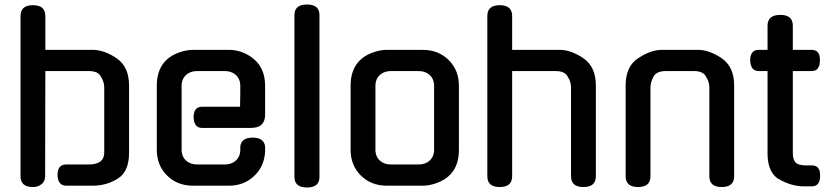

<svg xmlns="http://www.w3.org/2000/svg" viewBox="-20 -823 3671 851"><path d="M126 6Q71 6 71 -42V-752Q71 -800 126 -800Q181 -800 181 -752V-602H392Q442 -602 498 -564Q552 -526 552 -444V-146Q552 -63 503 -32Q453 0 391 0H273Q237 0 235 -47Q235 -94 273 -94H373Q442 -94 442 -147V-435Q442 -462 426 -485L427 -484Q414 -508 374 -508H181L180 -42Q180 -19 164 -6.5Q148 6 126 6Z M675 -443Q675 -565 792 -596Q814 -602 835 -602H995Q1046 -602 1091 -572Q1155 -529 1155 -444V-315Q1155 -256 1092 -256H876Q840 -256 838 -303Q838 -350 876 -350H1044L1045 -408V-448Q1043 -476 1024 -492Q1005 -508 977 -508H853Q825 -508 806 -492Q787 -476 785 -448V-154Q787 -126 806 -110Q825 -94 853 -94H977Q1005 -94 1024 -110Q1043 -126 1045 -154V-173Q1049 -213 1100 -213Q1151 -213 1155 -173V-152Q1152 -86 1106.5 -43Q1061 0 995 0H835Q766 0 720.5 -45Q675 -90 675 -159Z M1285 -39V-756Q1285 -803 1341 -803Q1396 -803 1396 -756V-39Q1396 8 1341 8Q1285 8 1285 -39Z M1534 -443Q1534 -565 1651 -596Q1673 -602 1694 -602H1854Q1923 -602 1968.5 -557Q2014 -512 2014 -443V-159Q2014 -37 1897 -6Q1875 0 1854 0H1694Q1625 0 1579.5 -45Q1534 -90 1534 -159ZM1644 -448V-154Q1646 -126 1665 -110Q1684 -94 1712 -94H1836Q1864 -94 1883 -110Q1902 -126 1904 -154V-448Q1902 -476 1883 -492Q1864 -508 1836 -508H1712Q1684 -508 1665 -492Q1646 -476 1644 -448Z M2140 -42V-752Q2140 -800 2195 -800Q2250 -800 2250 -752V-602H2461Q2511 -602 2567 -564Q2621 -526 2621 -444V-42Q2621 6 2566 6Q2511 6 2511 -42V-435Q2511 -462 2495 -485L2496 -484Q2483 -508 2443 -508H2250V-42Q2250 6 2195 6Q2140 6 2140 -42Z M2753 -42V-444Q2753 -528 2807 -564Q2864 -602 2913 -602H3074Q3124 -602 3180 -564Q3234 -526 3234 -444V-42Q3234 6 3179 6Q3124 6 3124 -42V-435Q3124 -462 3108 -485L3109 -484Q3096 -508 3056 -508H2931Q2890 -508 2877 -484Q2863 -458 2863 -435V-42Q2863 6 2808 6Q2753 6 2753 -42Z M3305 -555Q3305 -602 3343 -602H3382V-709Q3382 -757 3439 -757Q3494 -757 3494 -709V-602H3577Q3616 -602 3614 -555Q3614 -508 3577 -508H3494V-144Q3494 -116 3506 -103Q3518 -90 3552 -90H3578Q3616 -90 3615 -44Q3615 3 3578 3H3545Q3486 3 3431 -30V-29Q3382 -60 3382 -143V-508H3343Q3307 -508 3305 -555Z"/></svg>

Font: Gugi Cyrillic
Style: Regular
Weight: 400
Foundry: TAE System & Typefaces Co.
Version: Version 3.10 September 15, 2020